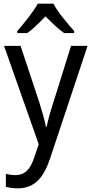

<svg xmlns="http://www.w3.org/2000/svg" viewBox="-20 -786 499 1046"><path d="M271 -766H186C162 -722 111 -659 74 -617V-606H129C160 -628 194 -662 228 -697C262 -662 296 -629 329 -606H384V-617C348 -657 294 -721 271 -766ZM2 -536 191 0 167 70C146 135 117 168 64 168C45 168 26 165 12 161V232C29 236 51 240 77 240C169 240 218 181 253 77L457 -536H367L272 -232C255 -181 241 -129 234 -95H230C222 -138 208 -184 193 -232L92 -536Z"/></svg>

Font: Noto Sans Gujarati UI SemiCondensed
Style: Regular
Weight: 400
Width: 4
Designer: Jelle Bosma - Monotype Design Team, Universal Thirst
Foundry: Monotype Imaging Inc.
Version: Version 2.106